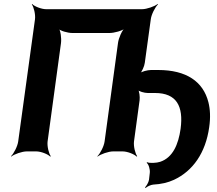

<svg xmlns="http://www.w3.org/2000/svg" viewBox="-20 -757 1084 960"><path d="M883 -113C872 -35 844 31 781 52C764 58 726 60 716 54L713 57C723 63 731 90 729 107L725 142C723 155 712 173 705 180L708 183C715 176 734 167 746 166C785 164 820 156 850 142C944 98 1008 8 1026 -121C1033 -169 1031 -211 1022 -246C996 -349 912 -407 771 -407H735C718 -407 687 -399 677 -390L679 -388C689 -397 702 -426 704 -443L734 -661C737 -685 756 -722 770 -735L768 -737C753 -725 714 -711 690 -711H211C187 -711 152 -725 141 -737L139 -735C149 -722 158 -685 155 -661L71 -50C68 -26 49 11 35 24L36 26C51 14 90 0 114 0H161C185 0 220 14 231 26L234 24C224 11 215 -26 218 -50L285 -542C288 -566 283 -606 272 -618L269 -616C279 -603 318 -592 342 -592H527C551 -592 592 -603 606 -616L605 -618C590 -606 573 -566 570 -542L503 -50C500 -26 481 11 467 24L468 26C483 14 522 0 546 0H593C617 0 652 14 663 26L666 24C656 11 647 -26 650 -50L678 -256C680 -273 677 -302 669 -311L666 -309C674 -300 702 -292 719 -292H755C863 -292 898 -226 883 -113Z"/></svg>

Font: Asimov
Style: EdgeIt
Weight: 500
Designer: Google
Version: Version 2.000980: 2014